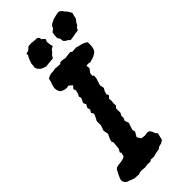

<svg xmlns="http://www.w3.org/2000/svg" viewBox="-296 -916 981 981"><g transform="rotate(-45 194.5 -426.0)"><path d="M66 13 36 11 24 7 7 0 -1 -2 -12 -10 -18 -20 -20 -32 -13 -51 -6 -65 4 -85 13 -92 25 -95 49 -98 65 -102 75 -107 81 -128 76 -136 86 -153 90 -195 85 -204 89 -220 101 -246 96 -273 106 -302V-332L120 -359L123 -370L115 -383L124 -397L120 -415L129 -431L122 -447L134 -471L130 -486L137 -498L142 -519L137 -532L150 -547L132 -563L118 -560L103 -562L86 -569L79 -577L74 -588L72 -605L77 -626L82 -638L87 -659L102 -666L113 -669L131 -670L145 -673L159 -671L180 -670L188 -677L210 -676L219 -673L245 -676L258 -678L269 -671L297 -673L310 -669L332 -664L344 -659L358 -651L359 -640L358 -619L354 -602L346 -590L331 -580L316 -574L296 -568L281 -571L269 -569L271 -549L256 -530L254 -513L261 -505L259 -487L247 -450L252 -426L243 -412L238 -394L244 -382L231 -368L233 -353L231 -335L232 -319L222 -309V-276L214 -262L215 -248L208 -232L216 -211L203 -172L207 -156L192 -130L205 -109L227 -106L250 -109L262 -104L269 -91L274 -78L283 -67L278 -46L274 -29L258 -19L240 -15L230 -7L207 -3L185 3L162 2L154 8L132 7L114 10L93 8L76 9ZM305 -719 295 -729 284 -734 274 -744 272 -761 263 -776 264 -787 265 -802 267 -812 285 -827 287 -836 297 -845 319 -856 338 -861 353 -864 366 -865 379 -855 385 -846 393 -837 400 -828 409 -811 405 -797 401 -778 389 -763 382 -749 373 -743 365 -728 352 -727 341 -725 324 -722ZM120 -712 102 -719 92 -724 80 -737 75 -751 77 -763 78 -777 82 -788 89 -807 96 -817V-830L113 -834L129 -849L149 -851L177 -848H188L199 -842L203 -827L212 -820L218 -813L212 -798L213 -791L215 -774L219 -763L204 -755L194 -742L182 -731L174 -717L158 -716L137 -714Z"/></g></svg>

Font: Winky Rough Medium
Style: Italic
Weight: 500
Italic angle: -8.97852°
Designer: Simon Atzbach
Foundry: typofactur
Version: Version 1.206; ttfautohint (v1.8.4.7-5d5b)